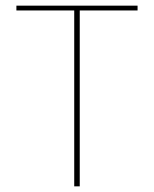

<svg xmlns="http://www.w3.org/2000/svg" viewBox="-20 -659 544 679"><path d="M262 0H242.5V-639H262ZM466.5 -622H38V-639H466.5Z"/></svg>

Font: Anek Devanagari Thin
Style: Regular
Weight: 250
Designer: Kailash Malviya (Devanagari) & Yesha Goshar (Latin)
Foundry: Ek Type
Version: Version 1.003